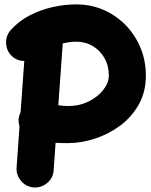

<svg xmlns="http://www.w3.org/2000/svg" viewBox="-20 -761 679 865"><path d="M35.2 -506.8Q9.8 -529.8 7.6 -564.5Q5.4 -599.1 27.8 -625Q63 -665 112.1 -690.7Q161.1 -716.3 216.1 -728.8Q271 -741.2 322.8 -741.2Q390.1 -741.2 447.3 -716.1Q504.4 -690.9 547.1 -646.7Q589.8 -602.5 613.5 -544.4Q637.2 -486.3 637.2 -420.9Q637.2 -346.7 605 -289.8Q572.8 -232.9 520.5 -194.3Q468.3 -155.8 406.5 -136Q344.7 -116.2 285.6 -116.2Q273.9 -116.2 260 -116.5Q246.1 -116.7 230.5 -117.7L221.7 5.9Q219.7 40 193.4 62.7Q167 85.4 132.3 83.5Q98.1 81.1 75.4 54.7Q52.7 28.3 54.7 -5.9L67.9 -192.4Q58.6 -221.2 69.8 -249Q71.3 -252.4 72.8 -255.4L89.4 -486.3Q58.1 -486.3 35.2 -506.8ZM322.8 -573.2Q295.4 -573.2 262.7 -565.4L242.7 -286.6Q255.4 -285.2 266.8 -284.2Q278.3 -283.2 285.6 -283.2Q336.9 -283.2 378.7 -303.7Q420.4 -324.2 445.3 -356Q470.2 -387.7 470.2 -420.9Q470.2 -464.8 450.7 -499.3Q431.2 -533.7 397.9 -553.5Q364.7 -573.2 322.8 -573.2Z"/></svg>

Font: Mikhak-DS1-FD Black
Style: Regular
Weight: 900
Designer: Amin Abedi
Version: Version 3.2